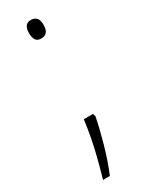

<svg xmlns="http://www.w3.org/2000/svg" viewBox="-180 -567 559 729"><g transform="rotate(-30 100.0 -202.5)"><path d="M72 -494Q72 -512 79 -523Q86 -534 103 -534Q136 -534 136 -494Q136 -453 103 -453Q86 -453 79 -464Q72 -475 72 -494ZM133 -95Q123 -44 106 16Q89 76 67 129H37Q52 77 61.5 38.5Q71 0 77.5 -34.5Q84 -69 89 -107H129Z"/></g></svg>

Font: Noto Sans Thai Cond ExtLt
Style: Regular
Weight: 200
Width: 3
Designer: Monotype Design Team
Foundry: Monotype Imaging Inc.
Version: Version 2.002; ttfautohint (v1.8.4.7-5d5b)